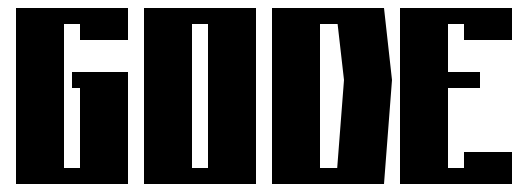

<svg xmlns="http://www.w3.org/2000/svg" viewBox="-20 -460 1320 480"><path d="M20 -440H300V-360H180V-400H140V-40H180V-240H160V-280H300V0H20Z M340 -440H620V0H340ZM460 -400V-40H500V-400Z M660 -440H940L960 -260L940 0H660ZM780 -400V-40H823L840 -260L824 -400Z M980 -440H1260V-360H1140V-400H1100V-280H1180V-240H1100V-40H1140V-80H1260V0H980Z"/></svg>

Font: SOV_poster
Style: Bold
Weight: 700
Version: Version 1.00